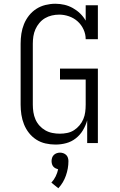

<svg xmlns="http://www.w3.org/2000/svg" viewBox="-20 -763 640 1024"><path d="M276 8Q249 8 222.5 2Q196 -4 173.5 -18.5Q151 -33 134.5 -54Q118 -75 108 -100Q98 -125 94 -151.5Q90 -178 90 -205V-530Q90 -557 94 -583.5Q98 -610 108 -634.5Q118 -659 134.5 -680Q151 -701 173.5 -715.5Q196 -730 222.5 -736.5Q249 -743 275 -743Q300 -743 323.5 -737.5Q347 -732 368.5 -720Q390 -708 407.5 -691Q425 -674 437 -653V-735H502V-554H437Q437 -581 425.5 -606Q414 -631 394 -649Q374 -667 348 -676Q322 -685 296 -685Q276 -685 256.5 -680.5Q237 -676 220 -666Q203 -656 190 -640.5Q177 -625 169 -607Q161 -589 158 -569.5Q155 -550 155 -530V-205Q155 -185 158 -165Q161 -145 169 -126.5Q177 -108 190.5 -93Q204 -78 221.5 -68Q239 -58 259 -54Q279 -50 299 -50Q319 -50 338.5 -54Q358 -58 374.5 -68.5Q391 -79 404 -94.5Q417 -110 424.5 -128Q432 -146 434.5 -165.5Q437 -185 437 -205V-339H300V-397H502V0H445V-121Q437 -93 422 -68Q407 -43 384 -25Q361 -7 333 0.5Q305 8 276 8ZM291 241 254 211Q268 196 277 177.5Q286 159 290 140Q283 138 276 134.5Q269 131 264 125Q259 119 257 111Q255 103 255 96Q255 87 258 78Q261 69 267.5 63Q274 57 282.5 54Q291 51 300 51Q309 51 317.5 54Q326 57 332.5 63Q339 69 342 78Q345 87 345 96Q345 135 331.5 173.5Q318 212 291 241Z"/></svg>

Font: Iosevka Etoile Light
Style: Regular
Weight: 300
Designer: Belleve Invis
Foundry: Belleve Invis
Version: Version 25.0.1; ttfautohint (v1.8.4)